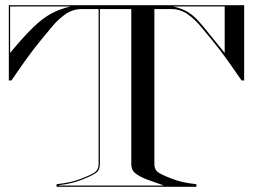

<svg xmlns="http://www.w3.org/2000/svg" viewBox="-20 -720 975 740"><path d="M198 -10Q228.5 -13.5 250 -18.2Q271.5 -23 296 -32.5Q333.5 -47 346.8 -57Q360 -67 360 -87.5V-685H295Q260.5 -685 232.5 -665.5Q204.5 -646 181.2 -618Q158 -590 137 -564.5Q104.5 -525 75.2 -483.5Q46 -442 24 -410H14V-700H921V-410H911Q889 -442 859.8 -483.5Q830.5 -525 798 -564.5Q777 -590 753.8 -618Q730.5 -646 702.8 -665.5Q675 -685 640 -685H575V-87.5Q575 -67 588.2 -57Q601.5 -47 639 -32.5Q663.5 -23 685 -18.2Q706.5 -13.5 737 -10V0H198ZM648.5 -695Q679 -687.5 699.5 -676.2Q720 -665 738.8 -645.5Q757.5 -626 782.2 -594.8Q807 -563.5 846 -516V-695ZM251.5 -695H19V-516Q71 -579 107.8 -614.5Q144.5 -650 177.8 -667.8Q211 -685.5 251.5 -695ZM208 -6.5V-5H608V-6.5Q588.5 -13.5 575 -18Q561.5 -22.5 547 -28Q517.5 -39.5 501.8 -52Q486 -64.5 486 -87.5V-685H365V-87.5Q365 -64.5 350.2 -53.8Q335.5 -43 298.5 -28.5Q277 -20 256 -14.8Q235 -9.5 208 -6.5Z"/></svg>

Font: Engraving Unshaded CC
Style: Bold
Weight: 700
Designer: indestructible type*
Foundry: Cowboy Collective
Version: Version 1.000